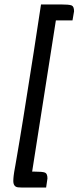

<svg xmlns="http://www.w3.org/2000/svg" viewBox="-20 -780 354 866"><path d="M100 66Q72 66 62 65Q40 63 40 36Q40 29 40.5 24.5Q41 20 41.5 13.5Q42 7 44 -4.5Q46 -16 49 -32.5Q52 -49 57 -79Q62 -109 68.5 -147Q75 -185 84.5 -244.5Q94 -304 105 -374Q116 -444 132 -544.5Q148 -645 165 -760H253Q292 -760 303 -755.5Q314 -751 314 -729L307 -688H232L125 -6H134Q172 -6 183 -1.5Q194 3 194 25L188 66Z"/></svg>

Font: Economica
Style: Bold Italic
Weight: 700
Designer: Vicente Lamonaca
Foundry: Vicente Lamonaca
Version: Version 1.100